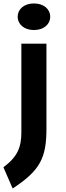

<svg xmlns="http://www.w3.org/2000/svg" viewBox="-29 -828 383 1107"><path d="M166.5 -654.8C224.6 -654.8 260.7 -689.5 260.7 -731.4C260.7 -773.9 224.6 -808.1 166.5 -808.1C108.9 -808.1 72.8 -773.9 72.8 -731.4C72.8 -689.5 108.9 -654.8 166.5 -654.8ZM94.2 -65.4C94.2 22 71.3 76.7 -9.3 136.2L43.9 258.8C200.7 155.8 238.8 85 238.8 -86.4V-576.2H94.2Z"/></svg>

Font: Krona One
Style: Regular
Weight: 400
Designer: Yvonne Schüttler
Foundry: Yvonne Schüttler
Version: Version 1.002